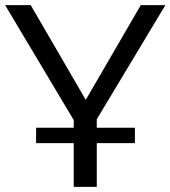

<svg xmlns="http://www.w3.org/2000/svg" viewBox="-26 -730 666 750"><path d="M501 -231V-171H352V0H262V-171H115V-231H262V-261L-6 -710H94L309 -340L524 -710H620L352 -264V-231Z"/></svg>

Font: Boldmen Medium
Style: Regular
Weight: 400
Designer: Matt McInerney, Pablo Impallari, Rodrigo Fuenzalida
Foundry: LIVING CONCEPT
Version: Version 1.000